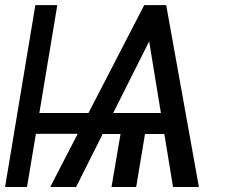

<svg xmlns="http://www.w3.org/2000/svg" viewBox="-31 -748 907 768"><path d="M368.2 -295.9 354.5 -212.9H85.9L100.6 -295.9ZM198.2 -727.5 77.1 0H-10.7L110.4 -727.5ZM599.6 -650.4 273.4 0H169.9L545.9 -727.5H608.4ZM661.1 0 553.7 -655.3 571.3 -727.5H633.8L764.6 0ZM688.5 -295.9 673.8 -211.9H329.1L342.8 -295.9ZM558.6 -269.5 513.7 0H415L460.9 -269.5Z"/></svg>

Font: Inter Tight
Style: Italic
Weight: 400
Italic angle: -9.39999°
Designer: Rasmus Andersson
Foundry: rsms
Version: Version 3.002